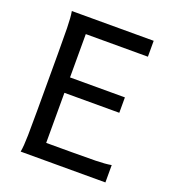

<svg xmlns="http://www.w3.org/2000/svg" viewBox="-130 -814 827 915"><g transform="rotate(20 283.0 -356.5)"><path d="M456.5 -412.6V-334.5H178.2V-80.6H307.1Q379.9 -80.6 429.2 -81.5Q478.5 -82.5 507.8 -87.9V0H78.1Q83.5 -29.3 84.5 -84.7Q85.4 -140.1 85.4 -212.4V-500.5Q85.4 -572.8 84.5 -628.2Q83.5 -683.6 78.1 -712.9H493.2V-632.3H178.2V-412.6Z"/></g></svg>

Font: Andika Cyr
Style: Regular
Weight: 400
Designer: Victor Gaultney, Annie Olsen, Julie Remington, Don Collingsworth, Eric Hays, Becca Hirsbrunner
Foundry: SIL International
Version: Version 5.000